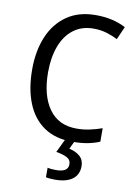

<svg xmlns="http://www.w3.org/2000/svg" viewBox="-103 -789 769 1094"><g transform="rotate(10 282.0 -242.0)"><path d="M362 -646Q294 -646 246 -609.5Q198 -573 173.5 -507.5Q149 -442 149 -357Q149 -223 204 -145.5Q259 -68 364 -68Q404 -68 440.5 -76Q477 -84 511 -96V-18Q477 -4 439.5 3Q402 10 352 10Q255 10 189.5 -34.5Q124 -79 90.5 -161.5Q57 -244 57 -358Q57 -464 91.5 -546.5Q126 -629 194 -676.5Q262 -724 362 -724Q460 -724 535 -685L502 -610Q472 -625 437.5 -635.5Q403 -646 362 -646ZM430 138Q430 187 395 213.5Q360 240 293 240Q259 240 241 235V180Q260 185 290 185Q360 185 360 140Q360 113 336 101Q312 89 274 83L314 0H369L344 52Q382 60 406 81Q430 102 430 138Z"/></g></svg>

Font: Noto Sans Gujarati SemiCondensed
Style: Regular
Weight: 400
Width: 4
Designer: Jelle Bosma - Monotype Design Team, Universal Thirst
Foundry: Monotype Imaging Inc.
Version: Version 2.106; ttfautohint (v1.8.4.7-5d5b)